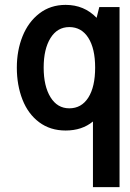

<svg xmlns="http://www.w3.org/2000/svg" viewBox="-20 -525 533 787"><path d="M470 -496V242H361V-27Q316 10 249 10Q186 10 140.5 -24Q95 -58 72 -117Q49 -176 49 -248Q49 -318 72.5 -376.5Q96 -435 141.5 -470Q187 -505 249 -505Q325 -505 376 -452L387 -496ZM370 -248Q370 -326 342 -370Q314 -414 264 -414Q215 -414 187 -369Q159 -324 159 -248Q159 -172 187 -126.5Q215 -81 264 -81Q314 -81 342 -125Q370 -169 370 -248Z"/></svg>

Font: Cabin Condensed SemiBold
Style: Regular
Weight: 600
Width: 3
Designer: Pablo Impallari
Foundry: Pablo Impallari. http://www.impallari.com Igino Marini. http://www.ikern.com
Version: Version 2.200